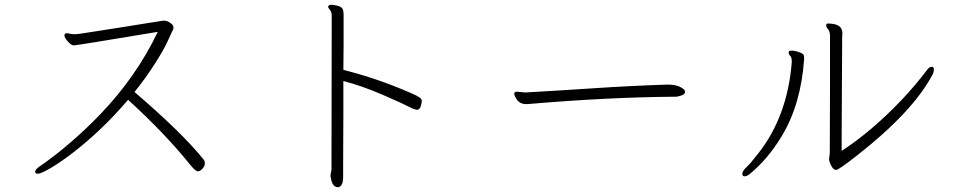

<svg xmlns="http://www.w3.org/2000/svg" viewBox="-20 -735 4040 808"><path d="M667 -648H671Q684 -648 697 -638.5Q710 -629 710 -621Q710 -613 708 -609Q706 -605 704 -602Q702 -599 687 -564.5Q672 -530 632.5 -468Q593 -406 546 -348Q750 -173 839 -61Q842 -57 842 -46.5Q842 -36 832 -25Q822 -14 812.5 -14Q803 -14 780 -42Q675 -173 519 -315Q409 -186 284 -90Q230 -49 191 -26.5Q152 -4 140 -4Q128 -4 128 -11Q128 -23 149 -36Q279 -127 400 -252Q554 -412 644 -601Q302 -544 291 -544Q280 -544 265.5 -560.5Q251 -577 251 -585.5Q251 -594 259 -595H261Q266 -595 272 -593.5Q278 -592 284 -591.5Q290 -591 296 -591Q302 -591 309.5 -592Q317 -593 349.5 -598Q382 -603 426.5 -610Q471 -617 518.5 -624.5Q566 -632 605.5 -638.5Q645 -645 667 -648Z M1424 11Q1424 49 1403 53Q1381 53 1374 22Q1372 10 1371 7V2L1375 -22L1376 -667Q1376 -685 1368.5 -693.5Q1361 -702 1361 -706V-707Q1363 -715 1373.5 -715Q1384 -715 1404 -710Q1420 -704 1423 -695.5Q1426 -687 1426 -673V-546Q1426 -504 1425 -441Q1568 -405 1708 -344Q1736 -332 1745.5 -325Q1755 -318 1755 -310Q1755 -302 1750.5 -287.5Q1746 -273 1735.5 -273Q1725 -273 1701.5 -285.5Q1678 -298 1590.5 -336Q1503 -374 1425 -394V-256L1424 -32Z M2155 -349 2190 -346H2194Q2334 -354 2484.5 -364Q2635 -374 2787 -379H2790Q2822 -379 2840.5 -370Q2859 -361 2862 -353L2863 -349Q2863 -339 2848.5 -333.5Q2834 -328 2821 -328Q2543 -326 2213 -298Q2207 -297 2202 -297H2193Q2163 -297 2149 -326Q2144 -336 2144 -340Q2144 -349 2155 -349Z M3464 -636Q3525 -636 3525 -596L3524 -574V-538L3523 -367L3522 -169V-100Q3648 -182 3774 -314Q3834 -378 3880 -439Q3891 -454 3900.5 -454Q3910 -454 3910 -443Q3910 -432 3905 -422Q3822 -265 3587 -81Q3509 -20 3499.5 -20Q3490 -20 3483.5 -29Q3477 -38 3473 -48.5Q3469 -59 3469 -61V-64L3472 -90L3473 -384V-583Q3473 -603 3465 -611.5Q3457 -620 3457 -628V-629Q3457 -636 3464 -636ZM3364 -486Q3351 -298 3271 -164Q3211 -64 3133 -1Q3122 7 3113 7Q3104 7 3104 -4Q3104 -15 3121.5 -31.5Q3139 -48 3170 -88Q3294 -245 3312 -473V-477Q3312 -494 3305.5 -500Q3299 -506 3299 -511.5Q3299 -517 3300.5 -519.5Q3302 -522 3312.5 -522Q3323 -522 3338.5 -517Q3354 -512 3359 -507.5Q3364 -503 3364 -492Z"/></svg>

Font: ToneOZ-Pinyin-WenKai-Light
Style: Light
Weight: 300
Designer: Fontworks Inc.
Foundry: ToneOZ
Version: Version 0.240331